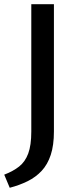

<svg xmlns="http://www.w3.org/2000/svg" viewBox="-35 -678 375 908"><path d="M113 -56V-658H220V-56Q220 9 205 54.5Q190 100 162 130Q134 160 95.5 179Q57 198 11 210L-15 148Q27 132 55.5 109.5Q84 87 98.5 48Q113 9 113 -56Z"/></svg>

Font: Ysabeau SemiBold
Style: Regular
Weight: 600
Designer: Christian Thalmann (Catharsis Fonts)
Version: Version 2.000;gftools[0.9.27.dev2+g8671c4b]